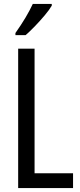

<svg xmlns="http://www.w3.org/2000/svg" viewBox="-20 -963 411 983"><path d="M73 0V-714H157V-76H354V0ZM245 -934Q233 -913 209 -884.5Q185 -856 158.5 -828.5Q132 -801 111 -783H59V-794Q117 -876 148 -943H245Z"/></svg>

Font: Noto Sans Hebrew ExtraCondensed
Style: Regular
Weight: 400
Width: 2
Designer: Monotype Design Team
Foundry: Monotype Imaging Inc.
Version: Version 2.004; ttfautohint (v1.8.4.7-5d5b)